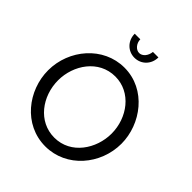

<svg xmlns="http://www.w3.org/2000/svg" viewBox="-244 -1074 1237 1237"><g transform="rotate(45 374.0 -455.5)"><path d="M433 -916C429 -877 404 -848 375 -848C345 -848 318 -880 318 -916H267C267 -853 314 -805 375 -805C436 -805 483 -853 483 -916ZM39 -355C39 -173 174 5 373 5C565 5 708 -165 708 -354C708 -532 574 -715 375 -715C183 -715 39 -544 39 -355ZM374 -76C227 -76 130 -210 130 -355C130 -493 223 -633 374 -633C518 -633 617 -500 617 -355C617 -218 525 -76 374 -76Z"/></g></svg>

Font: FIGSv2-sans-serif Medium
Style: Regular
Weight: 500
Designer: Matt McInerney, Pablo Impallari, Rodrigo Fuenzalida,Mirko Velimirovic
Foundry: Matt McInerney, Pablo Impallari, Rodrigo Fuenzalida
Version: Version 4.021;hotconv 1.0.109;makeotfexe 2.5.65596